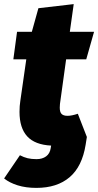

<svg xmlns="http://www.w3.org/2000/svg" viewBox="-50 -689 478 935"><path d="M329 -135 373 -22 367 16Q350 122 289 174Q228 226 127 226Q76 226 36 213.5Q-4 201 -30 180L47 67Q66 77 84.5 81.5Q103 86 128 86Q156 86 174.5 72.5Q193 59 197 32L199 20Q120 16 82.5 -25Q45 -66 45 -144Q45 -173 49 -198L78 -400H15L33 -534H105L137 -649L309 -669L290 -534H408L370 -400H272L242 -183Q241 -176 241 -165Q241 -143 250 -134Q259 -125 279 -125Q299 -125 329 -135Z"/></svg>

Font: Fira Sans Black
Style: Italic
Weight: 900
Italic angle: -8°
Designer: Carrois Corporate & Edenspiekermann AG
Foundry: Carrois Corporate GbR & Edenspiekermann AG
Version: Version 4.203